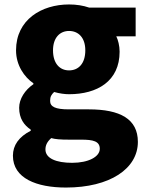

<svg xmlns="http://www.w3.org/2000/svg" viewBox="-20 -603 656 862"><path d="M276 239C474 239 599 154 599 34C599 -69 519 -112 379 -112H289C228 -112 205 -124 205 -150C205 -170 211 -178 223 -190C248 -183 271 -180 290 -180C416 -180 517 -238 517 -371C517 -398 510 -424 502 -440H589V-569H380C354 -578 323 -583 290 -583C167 -583 52 -515 52 -377C52 -310 89 -257 130 -229V-225C92 -199 66 -159 66 -119C66 -71 88 -41 118 -21V-16C65 11 38 49 38 96C38 198 145 239 276 239ZM290 -287C249 -287 218 -317 218 -377C218 -434 249 -464 290 -464C332 -464 363 -434 363 -377C363 -317 332 -287 290 -287ZM304 128C232 128 184 108 184 68C184 49 192 33 210 17C228 22 250 24 291 24H345C398 24 428 31 428 65C428 101 377 128 304 128Z"/></svg>

Font: ChiuKong Gothic MN Heavy
Style: Regular
Weight: 900
Designer: Ryoko NISHIZUKA 西塚涼子 (kana, bopomofo & ideographs); Paul D. Hunt (Latin, Greek & Cyrillic); Sandoll Communications 산돌커뮤니
Foundry: Adobe
Version: Version 1.300